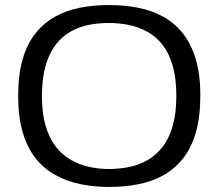

<svg xmlns="http://www.w3.org/2000/svg" viewBox="-20 -730 865 760"><path d="M411 -61Q452 -61 491.5 -69Q531 -77 564.5 -96.5Q598 -116 623.5 -148.5Q649 -181 663.5 -231Q678 -281 678 -350Q678 -420 663.5 -470Q649 -520 623.5 -552.5Q598 -585 564 -604Q530 -623 491 -631Q452 -639 411 -639Q370 -639 331.5 -631.5Q293 -624 259.5 -605Q226 -586 200.5 -553Q175 -520 160.5 -470Q146 -420 146 -350Q146 -281 160.5 -232Q175 -183 200.5 -150Q226 -117 260 -97.5Q294 -78 332.5 -69.5Q371 -61 411 -61ZM412 10Q352 10 298.5 -1Q245 -12 199.5 -37Q154 -62 121 -103.5Q88 -145 70 -206Q52 -267 52 -350Q52 -434 69.5 -495Q87 -556 120 -597.5Q153 -639 198 -664Q243 -689 296.5 -699.5Q350 -710 411 -710Q472 -710 526 -699.5Q580 -689 625 -664.5Q670 -640 703 -599Q736 -558 754.5 -497Q773 -436 773 -353Q773 -267 755 -205Q737 -143 703.5 -101.5Q670 -60 625.5 -35.5Q581 -11 526.5 -0.5Q472 10 412 10Z"/></svg>

Font: Georama SemiExpanded
Style: Regular
Weight: 400
Width: 6
Designer: Jean-Baptiste Levee
Foundry: Production Type
Version: Version 1.001